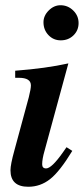

<svg xmlns="http://www.w3.org/2000/svg" viewBox="-20 -704 320 733"><path d="M212 -550Q184 -550 165 -570Q146 -590 146 -619Q146 -644 166 -664Q186 -684 211 -684Q239 -684 259.5 -664Q280 -644 280 -616Q280 -588 260.5 -569Q241 -550 212 -550ZM234 -142 256 -128Q208 -49 171 -20Q134 9 88 9Q20 9 20 -54Q20 -76 35 -130L90 -333Q98 -365 98 -378Q98 -407 52 -407H38V-434Q156 -443 241 -462L150 -128Q141 -97 141 -77Q141 -61 156 -61Q177 -61 220 -122Z"/></svg>

Font: STIX
Style: Bold Italic
Weight: 700
Italic angle: -16.33°
Designer: MicroPress Inc., with final additions and corrections provided by Coen Hoffman, Elsevier (retired)
Version: Version 1.1.1